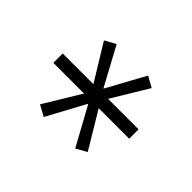

<svg xmlns="http://www.w3.org/2000/svg" viewBox="-89 -766 678 678"><g transform="rotate(-45 250.0 -426.5)"><path d="M431.6 -504.9 287.1 -426.8 431.6 -347.7 409.2 -307.6 273.4 -389.6V-237.3H226.6V-389.6L89.8 -307.6L67.4 -347.7L211.9 -426.8L67.4 -504.9L89.8 -545.9L226.6 -462.9V-616.2H273.4V-462.9L409.2 -545.9Z"/></g></svg>

Font: BabelStone Flags PUA
Style: Regular
Weight: 400
Designer: Andrew West
Foundry: BabelStone
Version: Version 4.12